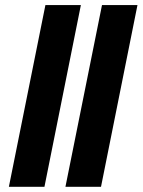

<svg xmlns="http://www.w3.org/2000/svg" viewBox="-20 -720 550 740"><path d="M14.2 0 155 -700.4H291.7L151.3 0ZM232.2 0 373.1 -700.4H509.8L369.3 0Z"/></svg>

Font: Source Sans 3 VF
Style: Italic
Weight: 200
Italic angle: -11°
Designer: Paul D. Hunt
Foundry: Adobe Systems Incorporated
Version: Version 3.042;hotconv 1.0.118;makeotfexe 2.5.65603